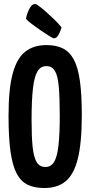

<svg xmlns="http://www.w3.org/2000/svg" viewBox="-20 -937 455 967"><path d="M203 10Q155 10 120.5 -6Q86 -22 64.5 -62Q43 -102 33 -173Q23 -244 23 -354Q23 -489 44 -566.5Q65 -644 107.5 -677Q150 -710 214 -710Q263 -710 297 -693Q331 -676 352 -636.5Q373 -597 382.5 -529Q392 -461 392 -358Q392 -218 372 -138Q352 -58 310.5 -24Q269 10 203 10ZM209 -96Q237 -96 252.5 -121.5Q268 -147 274.5 -204.5Q281 -262 281 -354Q281 -446 276 -501Q271 -556 256.5 -580Q242 -604 213 -604Q185 -604 169 -578Q153 -552 146 -492Q139 -432 139 -331Q139 -248 144.5 -196Q150 -144 165 -120Q180 -96 209 -96ZM250 -744Q244 -746 224.5 -758Q205 -770 182 -786Q159 -802 139 -817Q119 -832 111 -842Q115 -867 127.5 -892Q140 -917 158 -917Q162 -917 177 -906Q192 -895 213 -876.5Q234 -858 254.5 -838Q275 -818 290 -799Q290 -799 285.5 -785.5Q281 -772 272.5 -758Q264 -744 250 -744Z"/></svg>

Font: Yanone Kaffeesatz ExtraLight SemiBold
Style: Regular
Weight: 600
Version: Version 2.003